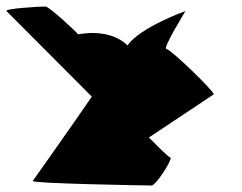

<svg xmlns="http://www.w3.org/2000/svg" viewBox="-79 -572 747 592"><path d="M22 -14C19 -6 376 0 388 0C402 0 452 -79 447 -86C447 -86 447 -80 380 -148L580 -281C584 -288 447 -421 434 -421C421 -421 493 -538 493 -538C493 -538 353 -488 314 -432C257 -488 162 -466 162 -466C157 -473 73 -552 61 -552C47 -552 -64 -546 -59 -538L204 -274C158 -206 22 -14 22 -14Z"/></svg>

Font: Ampere
Style: RevIta
Weight: 400
Version: Version 1